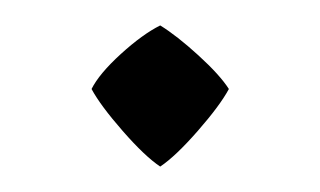

<svg xmlns="http://www.w3.org/2000/svg" viewBox="-20 -354 252 151"><path d="M160 -284Q153 -271 135.5 -251Q118 -231 106 -223Q94 -231 76.5 -251Q59 -271 52 -284Q58 -296 75 -311.5Q92 -327 106 -334Q119 -326 136 -310.5Q153 -295 160 -284Z"/></svg>

Font: Almendra SC
Style: Regular
Weight: 400
Designer: Ana Sanfelippo
Foundry: Ana Sanfelippo
Version: Version 1.003